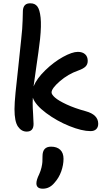

<svg xmlns="http://www.w3.org/2000/svg" viewBox="-20 -743 646 1151"><path d="M140.1 45.9Q108.4 45.9 87.6 15.6Q66.9 -14.6 66.9 -88.9Q66.9 -124 73.2 -188.5Q79.6 -252.9 90.3 -347.7Q101.1 -442.4 106.9 -505.9Q114.7 -573.7 115.7 -622.6Q116.7 -671.4 117.2 -679.2Q120.1 -724.6 163.1 -723.1Q189.5 -723.1 203.9 -704.3Q218.3 -685.5 223.4 -637.7Q228.5 -589.8 220.2 -508.8Q211.4 -433.6 198 -344.5Q184.6 -255.4 181.2 -225.1Q200.2 -272 251.2 -321.5Q302.2 -371.1 357.4 -401.6Q412.6 -432.1 446.8 -432.1Q474.1 -432.1 490 -418Q505.9 -403.8 505.9 -377.9Q505.9 -357.4 492.9 -344.2Q480 -331.1 448.2 -319.8Q388.2 -298.8 338.6 -255.9Q289.1 -212.9 289.1 -189Q289.1 -176.3 309.8 -158Q330.6 -139.6 379.2 -116.9Q427.7 -94.2 494.1 -76.2Q568.8 -55.7 568.8 -1Q568.8 19.5 556.9 31.2Q544.9 43 522.9 43Q471.2 43 396 12.7Q320.8 -17.6 256.6 -65.4Q192.4 -113.3 176.8 -157.2Q175.8 -147.5 175.8 -125Q175.8 -98.1 178.5 -58.3Q181.2 -18.6 181.2 0Q181.2 45.9 140.1 45.9ZM236.8 388.2Q198.2 388.2 198.2 356Q198.2 335.4 214.8 301.8Q224.1 281.2 228.8 260.7Q233.4 240.2 234.1 228Q234.9 215.8 234.9 192.9Q234.9 136.2 286.1 136.2Q321.3 136.2 341.1 155Q360.8 173.8 360.8 209Q360.8 245.6 347.2 284.2Q333.5 322.8 307.1 352.1Q277.8 388.2 236.8 388.2Z"/></svg>

Font: Shantell Sans Irregular Bouncy
Style: Regular
Weight: 500
Designer: Stephen Nixon, Anya Danilova, Shantell Martin
Foundry: Arrow Type
Version: Version 1.006;[9816181b4]